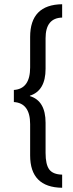

<svg xmlns="http://www.w3.org/2000/svg" viewBox="-20 -720 342 899"><path d="M271 159.2Q121.1 157.2 121.1 7.8V-138.7Q121.1 -237.3 44.9 -242.2V-298.8Q121.1 -303.7 121.1 -404.3V-546.9Q121.1 -698.2 271 -700.2V-637.7Q193.4 -635.7 193.4 -541V-397.9Q193.4 -295.4 120.1 -272V-270Q193.4 -248 193.4 -145V-3.9Q193.4 50.3 210.7 73.5Q228 96.7 271 97.7Z"/></svg>

Font: Segoe UI Historic
Style: Regular
Weight: 400
Foundry: Microsoft Corporation
Version: Version 1.03